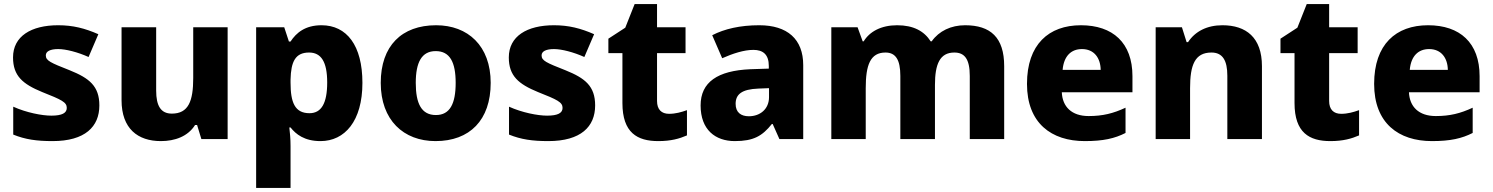

<svg xmlns="http://www.w3.org/2000/svg" viewBox="-20 -683 7331 943"><path d="M468 -165C468 -260 419 -299 322 -338C228 -375 205 -385 205 -411C205 -431 227 -442 266 -442C303 -442 362 -427 415 -403L463 -515C397 -544 338 -559 266 -559C133 -559 44 -505 44 -401C44 -310 92 -270 187 -231C283 -193 308 -181 308 -153C308 -128 285 -115 232 -115C186 -115 109 -130 45 -159V-22C104 2 160 10 238 10C398 10 468 -61 468 -165Z M1098 -549H929V-300C929 -187 906 -125 824 -125C770 -125 747 -163 747 -238V-549H577V-191C577 -51 657 10 770 10C839 10 903 -13 938 -69H948L969 0H1098Z M1559 -559C1479 -559 1435 -522 1407 -479H1399L1376 -549H1238V240H1407V34C1407 -2 1404 -32 1401 -57H1407C1433 -24 1475 10 1554 10C1673 10 1760 -88 1760 -276C1760 -460 1683 -559 1559 -559ZM1498 -425C1557 -425 1587 -380 1587 -278C1587 -175 1558 -127 1500 -127C1428 -127 1407 -180 1407 -277V-292C1409 -381 1431 -425 1498 -425Z M2390 -276C2390 -458 2278 -559 2122 -559C1953 -559 1850 -458 1850 -276C1850 -93 1962 10 2119 10C2287 10 2390 -93 2390 -276ZM2022 -276C2022 -377 2051 -432 2120 -432C2190 -432 2218 -377 2218 -276C2218 -174 2190 -118 2121 -118C2050 -118 2022 -174 2022 -276Z M2903 -165C2903 -260 2854 -299 2757 -338C2663 -375 2640 -385 2640 -411C2640 -431 2662 -442 2701 -442C2738 -442 2797 -427 2850 -403L2898 -515C2832 -544 2773 -559 2701 -559C2568 -559 2479 -505 2479 -401C2479 -310 2527 -270 2622 -231C2718 -193 2743 -181 2743 -153C2743 -128 2720 -115 2667 -115C2621 -115 2544 -130 2480 -159V-22C2539 2 2595 10 2673 10C2833 10 2903 -61 2903 -165Z M3266 -124C3229 -124 3207 -145 3207 -187V-422H3347V-549H3207V-663H3097L3051 -547L2968 -493V-422H3037V-177C3037 -31 3110 10 3213 10C3276 10 3317 -2 3354 -18V-142C3326 -132 3298 -124 3266 -124Z M3709 -559C3615 -559 3538 -541 3478 -510L3527 -397C3579 -420 3634 -438 3680 -438C3727 -438 3756 -416 3756 -359V-346L3665 -343C3505 -336 3421 -280 3421 -165C3421 -46 3493 10 3589 10C3681 10 3724 -15 3771 -74H3775L3808 0H3925V-363C3925 -491 3847 -559 3709 -559ZM3706 -248 3757 -250V-206C3757 -147 3713 -112 3658 -112C3619 -112 3593 -131 3593 -173C3593 -219 3622 -245 3706 -248Z M4720 -559C4651 -559 4592 -531 4556 -480H4551C4519 -530 4467 -559 4386 -559C4308 -559 4251 -528 4222 -480H4217L4192 -549H4063V0H4232V-250C4232 -363 4254 -425 4329 -425C4378 -425 4402 -391 4402 -310V0H4572V-266C4572 -368 4596 -425 4667 -425C4717 -425 4743 -394 4743 -310V0H4912V-358C4912 -499 4845 -559 4720 -559Z M5289 -559C5131 -559 5024 -465 5024 -271C5024 -78 5144 10 5308 10C5399 10 5455 -3 5508 -30V-154C5448 -126 5396 -113 5327 -113C5243 -113 5198 -159 5195 -230H5542V-309C5542 -473 5445 -559 5289 -559ZM5294 -442C5354 -442 5385 -398 5386 -340H5199C5205 -408 5241 -442 5294 -442Z M5984 -559C5908 -559 5850 -529 5815 -476H5808L5785 -549H5656V0H5825V-250C5825 -363 5848 -425 5930 -425C5985 -425 6008 -386 6008 -311V0H6178V-358C6178 -499 6100 -559 5984 -559Z M6567 -124C6530 -124 6508 -145 6508 -187V-422H6648V-549H6508V-663H6398L6352 -547L6269 -493V-422H6338V-177C6338 -31 6411 10 6514 10C6577 10 6618 -2 6655 -18V-142C6627 -132 6599 -124 6567 -124Z M6994 -559C6836 -559 6729 -465 6729 -271C6729 -78 6849 10 7013 10C7104 10 7160 -3 7213 -30V-154C7153 -126 7101 -113 7032 -113C6948 -113 6903 -159 6900 -230H7247V-309C7247 -473 7150 -559 6994 -559ZM6999 -442C7059 -442 7090 -398 7091 -340H6904C6910 -408 6946 -442 6999 -442Z"/></svg>

Font: Noto Sans Lao ExtraBold
Style: Regular
Weight: 800
Designer: Monotype Design Team
Foundry: Monotype Imaging Inc.
Version: Version 2.003